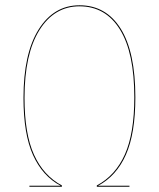

<svg xmlns="http://www.w3.org/2000/svg" viewBox="-20 -710 604 730"><path d="M282.2 -689.9Q383.3 -689.9 439 -600.8Q494.6 -511.7 494.6 -339.8Q494.6 -202.6 458.7 -121.8Q422.9 -41 353 -3.9H472.2V0H348.1V-4.9Q418.9 -42.5 454.8 -122.8Q490.7 -203.1 490.7 -339.8Q490.7 -509.8 436 -597.9Q381.3 -686 282.2 -686Q186.5 -686 129.9 -595.5Q73.2 -504.9 73.2 -337.9Q73.2 -201.2 109.4 -121.6Q145.5 -42 215.3 -4.9V0H91.8V-3.9H210.4Q141.6 -40.5 105.5 -120.6Q69.3 -200.7 69.3 -337.9Q69.3 -506.3 127 -598.1Q184.6 -689.9 282.2 -689.9Z"/></svg>

Font: Fira Sans Compressed Four
Style: Regular
Weight: 100
Width: 1
Designer: Carrois Corporate & Edenspiekermann AG
Foundry: Carrois Corporate GbR & Edenspiekermann AG
Version: Version 4.203;PS 004.203;hotconv 1.0.88;makeotf.lib2.5.64775